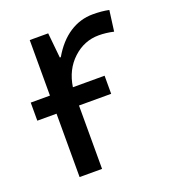

<svg xmlns="http://www.w3.org/2000/svg" viewBox="-107 -626 626 706"><g transform="rotate(-20 206.5 -273.0)"><path d="M298.8 -248H172.9V0H85V-248H9.8V-318.8H85V-536.1H157.2L167 -438H170.9Q201.7 -491.2 243.7 -518.6Q285.6 -545.9 335 -545.9Q370.6 -545.9 397.9 -540L387.2 -459Q357.4 -465.8 329.1 -465.8Q272 -465.8 228.3 -425.3Q184.6 -384.8 174.8 -318.8H298.8Z"/></g></svg>

Font: NotoSans
Style: Regular
Weight: 400
Designer: Monotype Design team
Foundry: Monotype Imaging Inc.
Version: Version 1.04; ttfautohint (v1.4.1)